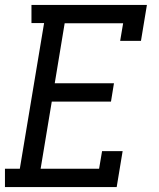

<svg xmlns="http://www.w3.org/2000/svg" viewBox="-22 -755 642 775"><path d="M-2 0V-74H58L156 -662H105V-735H571L547 -590H463L475 -661H239L199 -419H438L426 -345H187L142 -74H378L390 -145H473L449 0Z"/></svg>

Font: Iosevka Curly Slab Extended
Style: Italic
Weight: 400
Width: 7
Italic angle: -9°
Monospace: yes
Designer: Belleve Invis
Foundry: Belleve Invis
Version: Version 11.1.0; ttfautohint (v1.8.3)